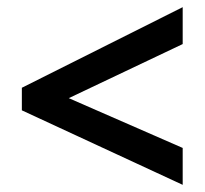

<svg xmlns="http://www.w3.org/2000/svg" viewBox="-20 -628 573 536"><path d="M490 -112 41 -320V-383L490 -608V-505L172 -354L490 -215Z"/></svg>

Font: Noto Sans Georgian SemiCondensed SemiBold
Style: Regular
Weight: 600
Width: 4
Designer: Monotype Design Team, Akaki Razmadze
Foundry: Google LLC
Version: Version 2.005; ttfautohint (v1.8.4.7-5d5b)